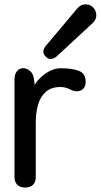

<svg xmlns="http://www.w3.org/2000/svg" viewBox="-20 -848 461 880"><path d="M372.6 -828.1Q395 -828.1 408.2 -812.5Q421.4 -796.9 421.4 -778.3Q421.4 -759.3 407.7 -745.1L249.5 -598.6Q230 -577.6 212.4 -577.6Q200.2 -577.6 189.5 -588.4Q178.7 -599.1 178.7 -610.8Q178.7 -627.9 198.2 -647.5L336.9 -812.5Q351.1 -828.1 372.6 -828.1ZM372.6 -473.1Q372.6 -434.1 335 -429.7Q321.3 -428.2 300.3 -438.7Q279.3 -449.2 257.8 -449.2Q215.3 -449.2 190.4 -427.5Q165.5 -405.8 154.8 -369.1Q144 -332.5 144 -287.1V-35.2Q144 -13.7 131.1 -1Q118.2 11.7 95.2 11.7Q72.8 11.7 59.6 -1Q46.4 -13.7 46.4 -35.6V-485.4Q46.4 -507.3 57.4 -521.5Q68.4 -535.6 87.4 -535.6Q98.6 -535.6 113.5 -526.1Q128.4 -516.6 134.3 -493.7L139.2 -458.5Q145.5 -472.2 163.6 -490.2Q181.6 -508.3 206.5 -521.7Q231.4 -535.2 258.3 -535.2Q308.1 -535.2 340.3 -523.7Q372.6 -512.2 372.6 -473.1Z"/></svg>

Font: Manjari
Style: Bold
Weight: 700
Designer: Santhosh Thottingal <santhosh.thottingal@gmail.com>
Version: Version 2.000